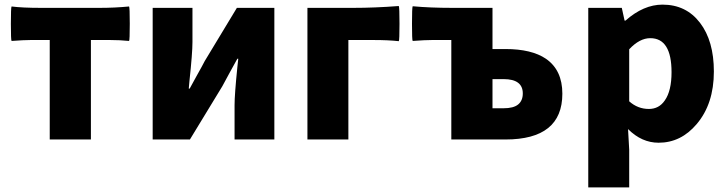

<svg xmlns="http://www.w3.org/2000/svg" viewBox="-20 -603 3149 830"><path d="M195 0V-430H112Q84 -430 30 -426Q27 -429 27 -500Q27 -571 30 -575Q77 -569 157 -569H284H411Q475 -569 538 -575Q541 -571 541 -500Q541 -429 538 -426Q498 -430 456 -430H373V0Z M640 0V-569H812V-421Q812 -374 799 -253Q797 -231 796 -220H800Q808 -235 829 -273Q856 -321 865 -339L1004 -569H1166V-284V0H994V-148Q994 -194 1006 -312Q1009 -337 1010 -349H1006Q997 -333 974 -291Q950 -246 941 -230L801 0Z M1309 0V-284V-569H1507Q1600 -569 1704 -577Q1707 -571 1707 -500Q1707 -429 1704 -425Q1659 -430 1595 -430H1486V0Z M1931 0V-215V-430H1847Q1818 -430 1764 -426Q1761 -429 1761 -500Q1761 -571 1764 -576Q1839 -569 1936 -569H2109V-391H2165Q2278 -391 2340 -349Q2411 -300 2411 -198Q2411 0 2165 0ZM2109 -135H2157Q2200 -135 2220 -151.5Q2240 -168 2240 -199Q2240 -261 2157 -261H2109Z M2523 207V-181V-569H2668L2680 -514H2684Q2762 -583 2844 -583Q2946 -583 3006 -504.5Q3066 -426 3066 -294Q3066 -154 2992 -67Q2924 14 2827 14Q2754 14 2695 -45L2700 44V207ZM2785 -132Q2829 -132 2854 -169Q2883 -210 2883 -291Q2883 -438 2791 -438Q2745 -438 2700 -390V-277V-165Q2737 -132 2785 -132Z"/></svg>

Font: GenSekiGothic TW H
Style: Regular
Weight: 900
Version: Version 1.501;PS 1;hotconv 16.6.51;makeotf.lib2.5.65220